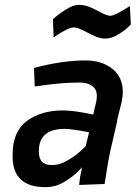

<svg xmlns="http://www.w3.org/2000/svg" viewBox="-20 -760 559 791"><path d="M167 11Q32 11 32 -115V-124Q32 -217 90 -261Q148 -305 240 -305Q286 -305 364 -288L376 -339Q379 -353 379 -364Q379 -393 359 -406.5Q339 -420 309 -420Q232 -420 141 -406L123 -404L120 -480Q236 -511 332 -511Q400 -511 443 -476.5Q486 -442 486 -381Q486 -362 481 -339L462 -263L463 -262L435 -140Q424 -91 411 -2L306 2L310 -31L318 -71Q318 -70 297 -49.5Q276 -29 242 -9Q208 11 167 11ZM195 -80Q221 -80 245 -92Q269 -104 290.5 -120Q312 -136 333 -158L347 -215Q275 -229 246 -229Q140 -229 140 -137Q140 -106 153.5 -93Q167 -80 195 -80ZM414 -601Q395 -601 375.5 -609Q356 -617 340 -626Q323 -635 309 -641Q295 -647 284 -647Q260 -647 201 -606L198 -681Q231 -711 270 -731Q289 -740 306 -740Q327 -740 349.5 -731Q372 -722 391 -711Q420 -695 434 -695Q454 -695 515 -735L519 -659Q497 -636 468 -618.5Q439 -601 414 -601Z"/></svg>

Font: Storia Sans SemiBold
Style: Italic
Weight: 600
Italic angle: -13°
Designer: Campivisivi
Foundry: Accademia di Belle Arti di Urbino and students of MA course of Visual design
Version: Version 60.001;May 25, 2020;FontCreator 12.0.0.2522 64-bit